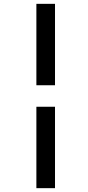

<svg xmlns="http://www.w3.org/2000/svg" viewBox="-20 -889 456 1000"><path d="M169.5 -869H266.5V-445H169.5ZM169.5 -333H266.5V91H169.5Z"/></svg>

Font: Merriweather 20pt ExtraBold
Style: Italic
Weight: 800
Italic angle: -7.8°
Version: Version 2.101